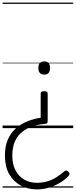

<svg xmlns="http://www.w3.org/2000/svg" viewBox="-20 -989 585 1482"><path d="M321 -285Q336 -285 342 -281Q348 -277 348 -265V-54Q348 -43 343 -38Q338 -33 328 -33Q278 -29 232 -14Q186 1 150.5 29.5Q115 58 95 103Q75 148 75 212Q75 279 99.5 326Q124 373 167.5 397.5Q211 422 265 422Q308 422 345 411Q382 400 413.5 380.5Q445 361 474 335Q482 328 490 327.5Q498 327 507 336Q517 345 516.5 353.5Q516 362 509 369Q480 400 441 423Q402 446 357.5 459.5Q313 473 265 473Q197 473 140.5 443Q84 413 51 355Q18 297 18 211Q18 141 40 89.5Q62 38 100.5 3.5Q139 -31 189 -51.5Q239 -72 294 -80V-266Q294 -277 300.5 -281Q307 -285 321 -285ZM321 -515Q344 -515 355 -502.5Q366 -490 366 -464Q366 -439 355 -426Q344 -413 321 -413Q299 -413 287.5 -426Q276 -439 276 -464Q276 -490 287.5 -502.5Q299 -515 321 -515ZM0 449H545V459H0ZM0 -20H545V0H0ZM0 -505H545V-500H0ZM0 -969H545V-959H0Z"/></svg>

Font: Playwrite IT Trad Guides
Style: Regular
Weight: 400
Designer: Veronika Burian, José Scaglione
Foundry: TypeTogether
Version: Version 1.003